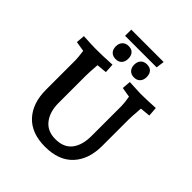

<svg xmlns="http://www.w3.org/2000/svg" viewBox="-260 -1136 1316 1316"><g transform="rotate(45 397.5 -478.0)"><path d="M125 -267V-554Q125 -575 117 -635L44 -647L49 -710Q139 -705 167 -705Q234 -705 302 -709L326 -710L330 -642L256 -635Q250 -563 250 -524V-263Q250 -178 291 -125Q332 -72 410 -72Q491 -72 530.5 -123Q570 -174 570 -263V-554Q570 -581 561 -635L489 -647L494 -710Q582 -705 602 -705Q654 -705 746 -710L751 -642L677 -635Q670 -553 670 -524V-267Q670 -136 599.5 -60.5Q529 15 397 15Q265 15 195 -60.5Q125 -136 125 -267ZM431 -815Q431 -844 447 -861.5Q463 -879 492 -879Q521 -879 536.5 -862.5Q552 -846 552 -815Q552 -787 536 -769.5Q520 -752 492 -752Q463 -752 447 -769.5Q431 -787 431 -815ZM253 -815Q253 -844 269.5 -861.5Q286 -879 315 -879Q343 -879 358.5 -862.5Q374 -846 374 -815Q374 -787 358.5 -769.5Q343 -752 315 -752Q285 -752 269 -769Q253 -786 253 -815ZM247 -971H561L553 -911H247Z"/></g></svg>

Font: Andada Pro
Style: Bold
Weight: 700
Designer: Carolina Giovagnoli
Foundry: Huerta Tipografica
Version: Version 3.005; ttfautohint (v1.8.4)